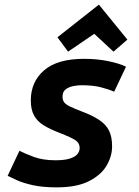

<svg xmlns="http://www.w3.org/2000/svg" viewBox="-20 -794 600 829"><path d="M225 15Q164 15 121.5 5.5Q79 -4 53 -16Q27 -28 13 -35L64 -143Q87 -131 126 -116.5Q165 -102 220 -102Q259 -102 282 -109.5Q305 -117 314.5 -129Q324 -141 324 -155Q324 -176 306.5 -188Q289 -200 238 -220Q196 -236 168.5 -253Q141 -270 127 -295.5Q113 -321 113 -360Q113 -441 170.5 -490.5Q228 -540 343 -540Q399 -540 447.5 -530Q496 -520 524 -506L473 -398Q448 -409 414.5 -417.5Q381 -426 331 -426Q317 -426 297.5 -422.5Q278 -419 264 -408.5Q250 -398 250 -377Q250 -364 255.5 -354.5Q261 -345 279.5 -335.5Q298 -326 335 -312Q380 -295 408.5 -276Q437 -257 450.5 -230.5Q464 -204 464 -162Q464 -119 440 -78.5Q416 -38 363.5 -11.5Q311 15 225 15ZM274 -571 228 -633 407 -774 530 -623 470 -571 387 -648Z"/></svg>

Font: Ubuntu Sans Mono
Style: Bold Italic
Weight: 700
Italic angle: -13.5°
Monospace: yes
Designer: Dalton Maag Ltd
Foundry: Dalton Maag Ltd
Version: Version 1.006